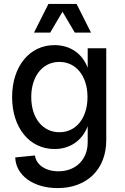

<svg xmlns="http://www.w3.org/2000/svg" viewBox="-20 -747 639 983"><path d="M275 216C426 216 524 119 524 -29V-500H429V-400C402 -472 340 -516 259 -516C131 -516 42 -407 42 -250C42 -93 131 16 259 16C340 16 402 -29 429 -101V-19C429 70 368 130 279 130C214 130 165 97 159 49L58 59C61 151 151 216 275 216ZM284 -70C198 -70 140 -143 140 -250C140 -357 198 -430 284 -430C370 -430 428 -357 428 -250C428 -143 370 -70 284 -70ZM154 -580H237L300 -687L363 -580H446L372 -727H228Z"/></svg>

Font: Uncut Sans Medium
Style: Regular
Weight: 500
Designer: Kasper Nordkvist
Foundry: UNCUT.wtf
Version: Version 1.304;Glyphs 3.2 (3246)